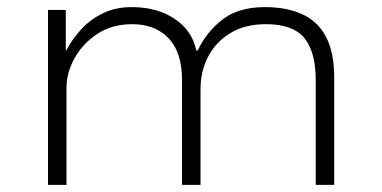

<svg xmlns="http://www.w3.org/2000/svg" viewBox="-20 -520 1074 540"><path d="M115 0V-492H165V-379H167Q182 -408 207 -436Q232 -464 268 -482Q304 -500 350 -500Q423 -500 472 -466.5Q521 -433 532 -378H536Q560 -429 605 -464.5Q650 -500 726 -500Q785 -500 829 -480.5Q873 -461 896.5 -417Q920 -373 920 -301V0H868V-294Q868 -374 836 -413Q804 -452 728 -452Q669 -452 628 -427Q587 -402 565.5 -361Q544 -320 544 -269V0H492V-294Q492 -373 454 -412.5Q416 -452 352 -452Q295 -452 253.5 -424.5Q212 -397 189.5 -356Q167 -315 167 -273V0Z"/></svg>

Font: Nunito Sans 7pt SemiExpanded ExtraLight
Style: Regular
Weight: 250
Width: 6
Designer: Vernon Adams
Foundry: Vernon Adams
Version: Version 3.101;gftools[0.9.27]